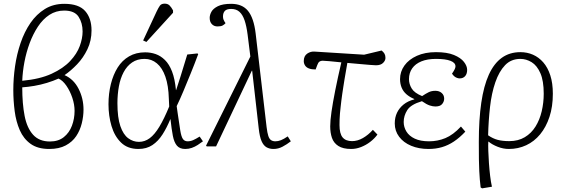

<svg xmlns="http://www.w3.org/2000/svg" viewBox="-20 -803 3105 1053"><path d="M250 14Q187 14 148 -14Q109 -42 88.5 -89Q68 -136 60.5 -193.5Q53 -251 53 -309Q53 -373 62.5 -439.5Q72 -506 93 -567.5Q114 -629 147 -677Q180 -725 226 -753.5Q272 -782 333 -782Q412 -782 447 -742.5Q482 -703 482 -636Q482 -580 459.5 -533Q437 -486 403 -450.5Q369 -415 334 -391Q384 -369 411 -316Q438 -263 438 -202Q438 -165 428.5 -126.5Q419 -88 398 -56.5Q377 -25 340.5 -5.5Q304 14 250 14ZM254 -27Q300 -27 330 -51Q360 -75 374.5 -113.5Q389 -152 389 -195Q389 -230 376.5 -267Q364 -304 344 -333Q324 -362 301 -372Q272 -359 237.5 -348.5Q203 -338 168 -332Q133 -326 102 -324Q102 -234 115 -167.5Q128 -101 161.5 -64Q195 -27 254 -27ZM102 -360Q199 -369 263 -398.5Q327 -428 364.5 -468Q402 -508 417.5 -550.5Q433 -593 433 -630Q433 -677 411 -711Q389 -745 332 -745Q287 -745 251 -721.5Q215 -698 188 -657Q161 -616 142.5 -566Q124 -516 114 -463Q104 -410 102 -360Z M739 14Q680 14 644 -21Q608 -56 591.5 -112Q575 -168 575 -231Q575 -290 588 -342Q601 -394 625.5 -433Q650 -472 688 -494Q726 -516 776 -516Q806 -516 833.5 -506.5Q861 -497 884.5 -474Q908 -451 923.5 -411Q939 -371 945 -309H946Q960 -351 970.5 -385Q981 -419 990 -448.5Q999 -478 1007 -504L1063 -510L1067 -506Q1047 -452 1026 -400.5Q1005 -349 986 -303.5Q967 -258 949 -221L954 -185Q963 -123 968.5 -88.5Q974 -54 983 -41Q992 -28 1009 -28Q1025 -28 1039.5 -34.5Q1054 -41 1075 -54L1093 -28Q1080 -18 1064.5 -8Q1049 2 1032 8Q1015 14 996 14Q966 14 950.5 -4Q935 -22 928 -58Q921 -94 915 -149H914Q895 -103 871.5 -66Q848 -29 816 -7.5Q784 14 739 14ZM742 -25Q774 -25 801 -45Q828 -65 854 -108Q880 -151 908 -219L906 -261Q904 -334 887 -382.5Q870 -431 840.5 -455.5Q811 -480 773 -480Q733 -480 704.5 -460.5Q676 -441 658 -407Q640 -373 632 -329Q624 -285 624 -237Q624 -158 640 -111.5Q656 -65 683 -45Q710 -25 742 -25ZM783 -573 765 -581 839 -740Q849 -761 857 -772Q865 -783 883 -783Q900 -783 910 -773Q920 -763 929 -746V-733Z M1480 14Q1458 14 1441.5 4.5Q1425 -5 1414.5 -29Q1404 -53 1399 -98L1363 -415H1361L1165 0H1114L1110 -4L1353 -493L1338 -613Q1332 -660 1321.5 -691Q1311 -722 1293.5 -738Q1276 -754 1248 -754Q1223 -754 1213 -743Q1203 -732 1203 -713Q1203 -703 1205.5 -696.5Q1208 -690 1211 -685L1217 -676Q1211 -669 1201.5 -663.5Q1192 -658 1173 -658Q1154 -658 1142 -670.5Q1130 -683 1130 -705Q1130 -721 1139.5 -738.5Q1149 -756 1175 -769Q1201 -782 1248 -782Q1278 -782 1301 -772.5Q1324 -763 1340 -743.5Q1356 -724 1366.5 -693Q1377 -662 1382 -620L1442 -107Q1446 -74 1451.5 -57.5Q1457 -41 1466.5 -34.5Q1476 -28 1490 -28Q1505 -28 1520.5 -34Q1536 -40 1558 -55L1575 -28Q1553 -11 1529.5 1.5Q1506 14 1480 14Z M1906 14Q1861 14 1835.5 -2.5Q1810 -19 1800.5 -47Q1791 -75 1791 -110Q1791 -141 1798 -190Q1805 -239 1818.5 -307Q1832 -375 1852 -461Q1815 -465 1786 -467.5Q1757 -470 1749 -470Q1739 -470 1732 -465Q1725 -460 1720 -446L1711 -422Q1689 -422 1674.5 -427.5Q1660 -433 1653 -444Q1646 -455 1646 -468Q1646 -496 1665 -509Q1684 -522 1706 -520L1977 -503L2073 -526Q2084 -517 2089 -508Q2094 -499 2094 -485Q2094 -471 2081 -458Q2068 -445 2042 -445Q2034 -445 2009.5 -447Q1985 -449 1952 -452Q1919 -455 1885 -458Q1881 -434 1877 -411.5Q1873 -389 1869.5 -368Q1866 -347 1863 -327Q1860 -307 1857 -287.5Q1854 -268 1852 -250Q1850 -232 1848 -215Q1846 -198 1844.5 -181Q1843 -164 1842.5 -148Q1842 -132 1842 -117Q1842 -70 1859 -49.5Q1876 -29 1911 -29Q1941 -29 1970.5 -46Q2000 -63 2025 -91L2050 -65Q2034 -43 2010.5 -25Q1987 -7 1960 3.5Q1933 14 1906 14Z M2330 14Q2277 14 2235 -3.5Q2193 -21 2169 -53Q2145 -85 2145 -126Q2145 -159 2157.5 -185Q2170 -211 2193.5 -230Q2217 -249 2252 -258V-260Q2226 -271 2208.5 -286.5Q2191 -302 2182.5 -323Q2174 -344 2174 -369Q2174 -410 2198 -443.5Q2222 -477 2266.5 -497Q2311 -517 2371 -517Q2432 -517 2469.5 -501.5Q2507 -486 2524.5 -463.5Q2542 -441 2542 -420Q2542 -398 2531 -385.5Q2520 -373 2501 -373Q2494 -373 2486 -376Q2478 -379 2471.5 -384.5Q2465 -390 2459 -399Q2470 -415 2474 -424Q2478 -433 2478 -439Q2478 -459 2450.5 -469.5Q2423 -480 2371 -480Q2324 -480 2291 -466.5Q2258 -453 2240.5 -428Q2223 -403 2223 -369Q2223 -342 2238 -317.5Q2253 -293 2295 -276Q2316 -290 2331.5 -297.5Q2347 -305 2368 -305Q2389 -305 2402.5 -293Q2416 -281 2416 -262Q2416 -246 2405 -232.5Q2394 -219 2368 -219Q2354 -219 2337 -224.5Q2320 -230 2294 -248Q2233 -230 2213.5 -199Q2194 -168 2194 -134Q2194 -106 2209 -81.5Q2224 -57 2255 -42.5Q2286 -28 2333 -28Q2380 -28 2422.5 -45.5Q2465 -63 2508 -109L2532 -81Q2501 -48 2469.5 -27Q2438 -6 2404 4Q2370 14 2330 14Z M2624 230 2616 225Q2613 202 2611.5 181.5Q2610 161 2608.5 135Q2607 109 2606.5 71Q2606 33 2606 -25Q2606 -147 2619.5 -239.5Q2633 -332 2661 -393.5Q2689 -455 2732 -486Q2775 -517 2834 -517Q2871 -517 2903 -503Q2935 -489 2959.5 -461Q2984 -433 2998 -390Q3012 -347 3012 -289Q3012 -218 2993.5 -162Q2975 -106 2942.5 -66.5Q2910 -27 2866 -6.5Q2822 14 2771 14Q2740 14 2709.5 2Q2679 -10 2660 -26H2658Q2657 -7 2658 24Q2659 55 2661.5 91Q2664 127 2668 161Q2672 195 2678 221ZM2773 -29Q2822 -29 2858 -50.5Q2894 -72 2917 -109Q2940 -146 2951 -193Q2962 -240 2962 -289Q2962 -360 2943.5 -402Q2925 -444 2895.5 -462Q2866 -480 2834 -480Q2783 -480 2750 -445.5Q2717 -411 2696.5 -351.5Q2676 -292 2667.5 -216.5Q2659 -141 2657 -61Q2683 -43 2709.5 -36Q2736 -29 2773 -29Z"/></svg>

Font: Literata ExtraLight
Style: Italic
Weight: 250
Italic angle: -2°
Designer: Latin by Veronika Burian and Jose Scaglione. Greek by Irene Vlachou. Cyrillic by Vera Evstafieva
Foundry: TypeTogether
Version: Version 3.002